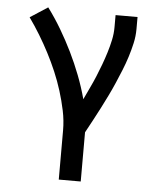

<svg xmlns="http://www.w3.org/2000/svg" viewBox="-53 -574 706 836"><g transform="rotate(5 300.0 -156.5)"><path d="M235 215V0Q235 -43 226 -86Q217 -129 204 -170.5Q191 -212 174 -252Q157 -292 137 -330.5Q117 -369 94.5 -406Q72 -443 47 -478L124 -528Q156 -485 183.5 -438.5Q211 -392 234.5 -344Q258 -296 277.5 -245.5Q297 -195 311 -143Q323 -169 335.5 -195Q348 -221 359 -247.5Q370 -274 380 -301Q390 -328 398.5 -355.5Q407 -383 413 -411Q419 -439 419 -468V-520H515V-468Q515 -436 508 -405Q501 -374 491.5 -344Q482 -314 470 -284.5Q458 -255 445.5 -226Q433 -197 419 -168.5Q405 -140 390.5 -111.5Q376 -83 361 -55.5Q346 -28 331 0V215Z"/></g></svg>

Font: Iosevka Custom Medium Extended
Style: Regular
Weight: 500
Width: 7
Monospace: yes
Designer: Belleve Invis
Foundry: Belleve Invis
Version: Version 11.2.4; ttfautohint (v1.8.4)